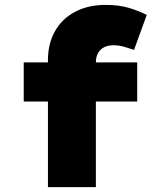

<svg xmlns="http://www.w3.org/2000/svg" viewBox="-20 -765 649 785"><path d="M176 0V-519Q176 -586 204.5 -637Q233 -688 286.5 -716.5Q340 -745 412 -745Q467 -745 508 -732.5Q549 -720 580 -704L528 -561Q512 -566 490 -573Q468 -580 444 -580Q421 -580 405 -571.5Q389 -563 380.5 -547.5Q372 -532 372 -510V0H274Q240 0 215.5 0Q191 0 176 0ZM77 -350V-510H541V-350Z"/></svg>

Font: Lexend Mega Black
Style: Regular
Weight: 900
Version: Version 1.007